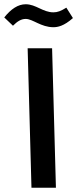

<svg xmlns="http://www.w3.org/2000/svg" viewBox="-66 -883 363 903"><path d="M185 -755C205 -755 234 -760 277 -798L246 -847C220 -831 205 -825 185 -825C136 -825 103 -863 55 -863C19 -863 -14 -841 -46 -801L-5 -762C15 -782 33 -794 55 -794C88 -794 127 -755 185 -755ZM82 0H197L179 -656H64Z"/></svg>

Font: Noto Sans Arabic UI Cn SmBd
Style: Regular
Weight: 600
Width: 3
Designer: Monotype Design Team, Nadine Chahine and Nizar Qandah
Foundry: Monotype Imaging Inc.
Version: Version 2.010